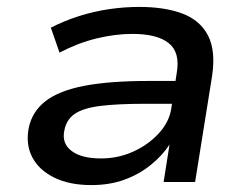

<svg xmlns="http://www.w3.org/2000/svg" viewBox="-20 -526 721 555"><path d="M244 9Q180 9 136 -13Q92 -35 73 -72Q54 -109 63 -156Q73 -204 112 -234Q151 -264 224 -278Q297 -292 410 -292H506L496 -226H400Q321 -226 271.5 -220Q222 -214 197 -197.5Q172 -181 166 -149Q158 -112 186.5 -90Q215 -68 272 -68Q321 -68 364.5 -87.5Q408 -107 438.5 -140Q469 -173 475 -212L491 -316Q501 -375 467.5 -401.5Q434 -428 363 -428Q313 -428 259.5 -415Q206 -402 152 -374L127 -446Q166 -466 208.5 -479.5Q251 -493 295 -499.5Q339 -506 382 -506Q457 -506 508 -486.5Q559 -467 581.5 -423Q604 -379 593 -306L544 0H453L470 -108Q449 -76 415.5 -49Q382 -22 339.5 -6.5Q297 9 244 9Z"/></svg>

Font: Nunito Sans 7pt SemiExpanded Medium
Style: Italic
Weight: 500
Width: 6
Italic angle: -9°
Designer: Vernon Adams
Foundry: Vernon Adams
Version: Version 3.101;gftools[0.9.27]